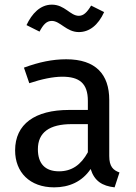

<svg xmlns="http://www.w3.org/2000/svg" viewBox="-20 -794 584 826"><path d="M213 12C277 12 333 -12 370 -67C386 -15 420 6 473 12L494 -52C467 -62 450 -77 450 -123V-364C450 -474 392 -539 265 -539C206 -539 148 -527 83 -503L106 -436C160 -454 209 -464 248 -464C321 -464 358 -436 358 -360V-321H277C130 -321 45 -260 45 -147C45 -53 108 12 213 12ZM143 -152C143 -224 192 -260 289 -260H358V-139C328 -84 288 -57 234 -57C174 -57 143 -90 143 -152ZM94 -686 150 -658C166 -688 180 -704 203 -704C239 -704 266 -656 319 -656C364 -656 402 -685 428 -742L372 -770C354 -740 339 -726 319 -726C282 -726 259 -774 203 -774C153 -774 117 -735 94 -686Z"/></svg>

Font: FiraGO Unicode
Style: Regular
Weight: 400
Designer: bBox Type
Foundry: bBox Type GmbH
Version: Version 1.001;PS 001.001;hotconv 1.0.88;makeotf.lib2.5.64775